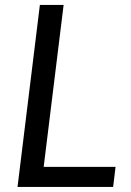

<svg xmlns="http://www.w3.org/2000/svg" viewBox="-20 -736 516 756"><path d="M152 -79H435L425.5 0H49L137 -716.5H230.5Z"/></svg>

Font: Lato
Style: Italic
Weight: 400
Italic angle: -7°
Designer: Lukasz Dziedzic
Foundry: tyPoland Lukasz Dziedzic
Version: Version 2.007; 2014-02-27